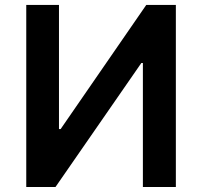

<svg xmlns="http://www.w3.org/2000/svg" viewBox="-20 -747 808 767"><path d="M84.9 -727.3H215.6V-231.5H222.3L564.3 -727.3H682.5V0H550.8V-495.4H544.7L201.7 0H84.9Z"/></svg>

Font: DeltaSans SemiBold
Style: Regular
Weight: 600
Designer: Rasmus Andersson
Foundry: rsms
Version: Version 3.012